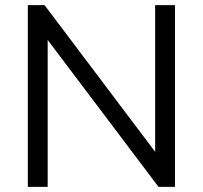

<svg xmlns="http://www.w3.org/2000/svg" viewBox="-20 -725 787 745"><path d="M88 0V-705H153L582 -136V-705H659V0H595L165 -570V0Z"/></svg>

Font: Winston
Style: Regular
Weight: 400
Designer: Original fonts by Vernon Adams / Changes by Cristiano Sobral
Foundry: Original fonts by Vernon Adams / Changes by Cristiano Sobral
Version: Version 2.503;July 17, 2020;FontCreator 13.0.0.2655 64-bit